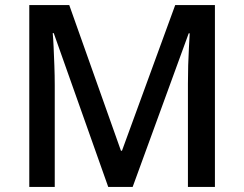

<svg xmlns="http://www.w3.org/2000/svg" viewBox="-20 -734 959 754"><path d="M405 0 191 -604H187Q189 -584 190.5 -550Q192 -516 193.5 -476.5Q195 -437 195 -399V0H95V-714H252L455 -142H459L668 -714H824V0H718V-405Q718 -440 719 -477.5Q720 -515 722 -548.5Q724 -582 725 -603H721L501 0Z"/></svg>

Font: Noto Sans Nag Mundari Medium
Style: Regular
Weight: 500
Version: Version 1.000